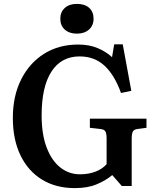

<svg xmlns="http://www.w3.org/2000/svg" viewBox="-20 -953 798 987"><path d="M365 14Q267 14 195.5 -30Q124 -74 85 -155Q46 -236 46 -347Q46 -459 88.5 -544Q131 -629 206.5 -676.5Q282 -724 382 -724Q439 -724 482.5 -705.5Q526 -687 556 -659L567 -725H611L655 -486L602 -475Q569 -567 517.5 -615Q466 -663 389 -663Q295 -663 244.5 -585Q194 -507 194 -360Q194 -263 219.5 -195.5Q245 -128 289.5 -92.5Q334 -57 391 -57Q435 -57 470.5 -70.5Q506 -84 528 -109V-242Q528 -266 522 -277Q516 -288 495 -290L442 -296V-343H733V-296L688 -290Q669 -288 663 -277Q657 -266 657 -239V3H606L557 -53Q525 -26 478 -6Q431 14 365 14ZM375 -780Q337 -780 313.5 -800.5Q290 -821 290 -857Q290 -891 313 -912Q336 -933 375 -933Q416 -933 438.5 -912.5Q461 -892 461 -857Q461 -822 437.5 -801Q414 -780 375 -780Z"/></svg>

Font: Literata 36pt SemiBold
Style: Regular
Weight: 600
Designer: Latin by Veronika Burian and Jose Scaglione. Greek by Irene Vlachou. Cyrillic by Vera Evstafieva.
Foundry: TypeTogether
Version: Version 3.002